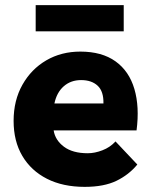

<svg xmlns="http://www.w3.org/2000/svg" viewBox="-20 -718 587 748"><path d="M310 10Q225 10 163 -21.5Q101 -53 67 -110.5Q33 -168 33 -247Q33 -327 67.5 -388Q102 -449 160.5 -483Q219 -517 293 -517Q377 -517 430 -479Q483 -441 503.5 -371.5Q524 -302 512 -210H189Q195 -172 229 -146.5Q263 -121 322 -121Q349 -121 379 -132.5Q409 -144 430 -167L515 -77Q482 -37 433.5 -13.5Q385 10 310 10ZM296 -406Q256 -406 228.5 -382Q201 -358 192 -315H383Q384 -362 360.5 -384Q337 -406 296 -406ZM119 -698H462V-596H119Z"/></svg>

Font: Livvic
Style: Bold
Weight: 700
Designer: Jacques Le Bailly, Baron von Fonthausen
Version: Version 1.001; ttfautohint (v1.8.2)